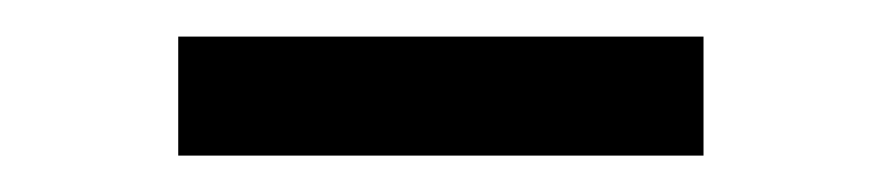

<svg xmlns="http://www.w3.org/2000/svg" viewBox="-20 -763 487 106"><path d="M78.4 -677.1H368.4V-742.8H78.4Z"/></svg>

Font: Source Han Serif CN VF
Style: Regular
Weight: 250
Designer: Ryoko NISHIZUKA 西塚涼子 (kana & ideographs); Frank Grießhammer (Latin, Greek & Cyrillic); Wenlong ZHANG 张文龙 (bopomofo); San
Foundry: Adobe
Version: Version 2.002;hotconv 1.1.0;makeotfexe 2.6.0